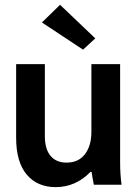

<svg xmlns="http://www.w3.org/2000/svg" viewBox="-20 -766 569 796"><path d="M358.9 -219.2V-500H478V-91.8Q478 -44.9 483.9 0H369.1Q362.3 -32.7 359.9 -53.2H355Q293.5 9.8 210.9 9.8Q134.8 9.8 90.8 -42.2Q46.9 -94.2 46.9 -194.8V-500H166V-201.2Q166 -147.9 189.5 -119.9Q212.9 -91.8 255.9 -91.8Q305.7 -91.8 332.3 -127Q358.9 -162.1 358.9 -219.2ZM324.2 -560.1 153.8 -672.9 229 -746.1 375 -606.9Z"/></svg>

Font: LT Hoop SemBd
Style: Regular
Weight: 600
Designer: Daniel Lyons
Foundry: LyonsType
Version: Version 1.000